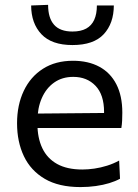

<svg xmlns="http://www.w3.org/2000/svg" viewBox="-20 -757 567 788"><path d="M310.2 10.8Q221.2 10.8 163.6 -23.1Q106 -57 78 -116.1Q50 -175.1 50 -251Q50 -326 77.5 -384Q104.9 -442 156.4 -474.8Q207.8 -507.6 279.6 -507.6Q342.3 -507.6 387.7 -483.1Q433.1 -458.7 457.5 -411.2Q482 -363.8 482 -294.6Q482 -276.1 481.2 -261.3Q480.5 -246.4 478 -231.6L405.5 -268.2Q406.5 -275.8 406.8 -283.1Q407.1 -290.5 407.1 -297.4Q407.1 -368.1 372.1 -404.8Q337.1 -441.5 280.6 -441.5Q235.1 -441.5 202.2 -418.2Q169.3 -395 151.5 -354.1Q133.6 -313.2 133.6 -260.6V-249Q133.6 -191.1 153.6 -149Q173.5 -106.9 214.3 -84.1Q255.2 -61.3 318 -61.3Q341.5 -61.3 367.6 -65.1Q393.8 -69 419.7 -77.1Q445.7 -85.2 469 -98.1L472.6 -23.4Q453.6 -13.1 428.5 -5.4Q403.4 2.3 373.3 6.5Q343.3 10.8 310.2 10.8ZM84.6 -231.6V-290.5L427.3 -293.5L478 -274.4V-231.6ZM277.4 -572.1Q191.9 -572.1 150 -616.6Q108.1 -661 107.8 -734.5L177.4 -737.1Q177.4 -682.9 202.1 -655.2Q226.7 -627.6 277.4 -627.6Q311.5 -627.6 333.7 -639.7Q355.8 -651.8 366.7 -675.7Q377.6 -699.6 377.6 -734.5H447.2Q446.9 -661 405.7 -616.6Q364.5 -572.1 277.4 -572.1Z"/></svg>

Font: Commissioner Thin
Style: Regular
Weight: 100
Designer: Kostas Bartsokas
Foundry: Kostas Bartsokas
Version: Version 1.001;gftools[0.9.23]